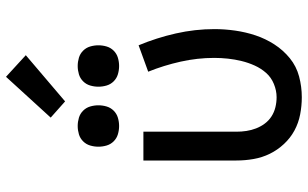

<svg xmlns="http://www.w3.org/2000/svg" viewBox="-213 -805 1026 640"><g transform="rotate(-90 300.0 -485.0)"><path d="M296 8Q267 8 238.5 2.5Q210 -3 185 -16.5Q160 -30 140 -51.5Q120 -73 107.5 -98.5Q95 -124 90 -152.5Q85 -181 85 -210V-520H181V-210Q181 -193 183.5 -176.5Q186 -160 192 -144.5Q198 -129 208 -115.5Q218 -102 232 -93Q246 -84 262.5 -80Q279 -76 296 -76Q318 -76 340 -85Q362 -94 377 -111Q392 -128 401.5 -149Q411 -170 416.5 -192.5Q422 -215 424.5 -238Q427 -261 427 -284Q427 -340 414.5 -396Q402 -452 381 -504L469 -536Q494 -476 508.5 -412Q523 -348 523 -283Q523 -249 518 -214Q513 -179 502 -146Q491 -113 472 -83.5Q453 -54 426 -32Q399 -10 365 -1Q331 8 296 8ZM400 -601Q386 -601 372.5 -605Q359 -609 349 -619Q339 -629 335 -642.5Q331 -656 331 -670Q331 -684 335 -697.5Q339 -711 349 -721Q359 -731 372.5 -735Q386 -739 400 -739Q414 -739 427.5 -735Q441 -731 451 -721Q461 -711 465 -697.5Q469 -684 469 -670Q469 -656 465 -642.5Q461 -629 451 -619Q441 -609 427.5 -605Q414 -601 400 -601ZM200 -601Q186 -601 172.5 -605Q159 -609 149 -619Q139 -629 135 -642.5Q131 -656 131 -670Q131 -684 135 -697.5Q139 -711 149 -721Q159 -731 172.5 -735Q186 -739 200 -739Q214 -739 227.5 -735Q241 -731 251 -721Q261 -711 265 -697.5Q269 -684 269 -670Q269 -656 265 -642.5Q261 -629 251 -619Q241 -609 227.5 -605Q214 -601 200 -601ZM282 -781 228 -829 364 -978 436 -912Z"/></g></svg>

Font: Iosevka Custom Medium Extended
Style: Regular
Weight: 500
Width: 7
Monospace: yes
Designer: Belleve Invis
Foundry: Belleve Invis
Version: Version 11.2.4; ttfautohint (v1.8.4)